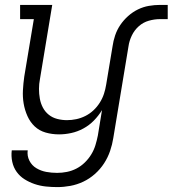

<svg xmlns="http://www.w3.org/2000/svg" viewBox="-20 -540 704 783"><path d="M214 223Q190 223 166.5 220.5Q143 218 121 210.5Q99 203 80 191Q61 179 48 161Q35 143 30 120Q25 97 28 73H93Q90 96 100 115.5Q110 135 128.5 146Q147 157 168.5 161Q190 165 213 165Q233 165 253 161Q273 157 291.5 147.5Q310 138 325.5 123Q341 108 352 90Q363 72 369 52.5Q375 33 379 13L396 -91Q382 -68 363 -48.5Q344 -29 320 -16Q296 -3 270.5 2.5Q245 8 221 8Q192 8 166 0.5Q140 -7 121.5 -24.5Q103 -42 92 -66.5Q81 -91 76.5 -117.5Q72 -144 73.5 -172Q75 -200 79 -228L118 -462H62V-520H193L143 -218Q139 -198 139 -177.5Q139 -157 142.5 -137.5Q146 -118 155 -101Q164 -84 179 -72Q194 -60 213.5 -55Q233 -50 253 -50Q272 -50 291 -54Q310 -58 328 -67Q346 -76 361 -90Q376 -104 387 -121.5Q398 -139 404 -157.5Q410 -176 413 -195L439 -351Q442 -373 449.5 -395.5Q457 -418 470.5 -438Q484 -458 502.5 -474.5Q521 -491 542.5 -501.5Q564 -512 587 -516Q610 -520 633 -520H664V-462H632Q610 -462 587 -455.5Q564 -449 546 -433Q528 -417 517.5 -395Q507 -373 504 -351L442 23Q438 49 429 75.5Q420 102 404.5 126Q389 150 367 169.5Q345 189 319.5 201Q294 213 267 218Q240 223 214 223Z"/></svg>

Font: Iosevka Etoile Light
Style: Italic
Weight: 300
Italic angle: -9°
Designer: Belleve Invis
Foundry: Belleve Invis
Version: Version 22.1.2; ttfautohint (v1.8.4)